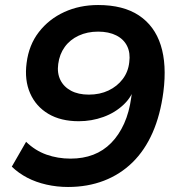

<svg xmlns="http://www.w3.org/2000/svg" viewBox="-20 -735 711 765"><path d="M251 10Q207 10 165 0.5Q123 -9 88.5 -27Q54 -45 27 -71L84 -170Q120 -135 165 -119Q210 -103 261 -103Q311 -103 351.5 -118.5Q392 -134 423 -165.5Q454 -197 474.5 -242.5Q495 -288 503 -347L510 -397L518 -396Q508 -352 473.5 -319Q439 -286 392 -269Q345 -252 294 -252Q222 -252 172.5 -281.5Q123 -311 100 -363.5Q77 -416 86 -484Q95 -556 135 -607.5Q175 -659 236 -687Q297 -715 371 -715Q471 -715 533.5 -673.5Q596 -632 620.5 -555Q645 -478 631 -369Q619 -277 588 -206.5Q557 -136 508 -88Q459 -40 394 -15Q329 10 251 10ZM334 -358Q378 -358 412.5 -374.5Q447 -391 469 -420Q491 -449 495 -487Q500 -524 486.5 -551.5Q473 -579 443 -594Q413 -609 371 -609Q328 -609 293.5 -593Q259 -577 238 -548Q217 -519 212 -480Q207 -444 220.5 -416.5Q234 -389 263 -373.5Q292 -358 334 -358Z"/></svg>

Font: Nunito Sans 10pt SemiExpanded
Style: Bold Italic
Weight: 700
Width: 6
Italic angle: -9°
Designer: Vernon Adams
Foundry: Vernon Adams
Version: Version 3.101;gftools[0.9.27]